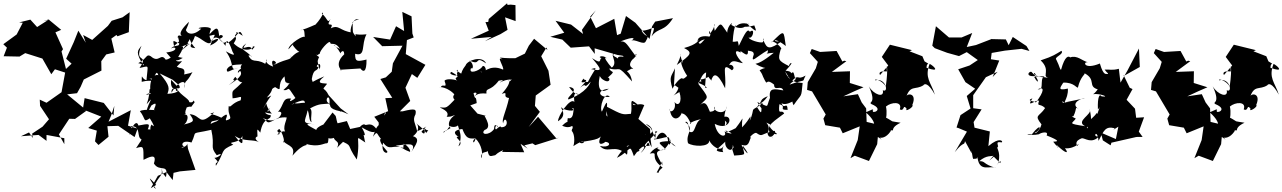

<svg xmlns="http://www.w3.org/2000/svg" viewBox="-29 -881 7775 1164"><path d="M568 -2 629 -52 622 -116 688 -118 787 -50 805 -101 747 -119 764 -213 629 -143 646 -184 664 -239 659 -181 600 -257 484 -286 475 -229 378 -309 438 -316 460 -355 479 -399 586 -453 585 -510 615 -551 666 -563 646 -647 677 -669 683 -661 752 -686 757 -807 714 -776 648 -755 625 -724 530 -639 475 -669 491 -622 446 -695 418 -625 372 -525 405 -495 353 -446 376 -443 344 -569 353 -583 307 -685 342 -700 268 -761 232 -752 271 -765 196 -717 155 -762 87 -745 109 -743 72 -672 -9 -613 13 -592 -7 -540 89 -538 124 -559 228 -526 282 -431 304 -461 366 -441 344 -322 253 -258 212 -277 214 -239 268 -158 229 -113 166 -71 170 -44 147 -78 98 -55 205 -63 253 -27V-63L361 -43V-7L328 -66L391 -161L426 -160L494 -209L473 -218L585 -174L506 -105L558 -89L547 -24Z M885 260 928 185 980 162 1018 211 1023 167 1061 158 1156 149 1111 22 1106 -11C1108 13 1033 27 1098 2C1070 20 1059 -39 1132 -17C1170 -95 1117 -63 1252 -94C1276 15 1240 2 1285 60C1335 38 1297 76 1271 76C1313 117 1271 92 1280 124C1339 33 1301 32 1385 -4C1340 -28 1423 -2 1443 -63C1431 -49 1465 38 1394 -58C1449 -18 1511 -40 1544 -17C1512 -37 1518 -49 1532 -54C1530 -106 1528 -102 1549 -77C1567 -178 1612 -146 1613 -182C1565 -188 1589 -214 1558 -187C1598 -196 1621 -258 1597 -205C1554 -225 1541 -200 1619 -192C1563 -256 1605 -278 1566 -221C1616 -320 1636 -308 1588 -289C1638 -344 1604 -336 1639 -353C1693 -317 1641 -367 1696 -418C1700 -343 1732 -387 1711 -484C1718 -502 1589 -484 1641 -495C1656 -506 1603 -537 1627 -477C1549 -504 1606 -549 1579 -494C1517 -532 1501 -487 1470 -559C1446 -528 1496 -558 1495 -537C1463 -581 1409 -578 1464 -618C1416 -557 1490 -626 1499 -579C1532 -618 1513 -587 1504 -603C1511 -580 1446 -559 1388 -618C1424 -673 1375 -643 1406 -680C1393 -698 1428 -672 1443 -664C1417 -718 1425 -667 1351 -620C1326 -640 1342 -598 1299 -645C1356 -662 1286 -689 1301 -644C1296 -734 1282 -717 1231 -662C1292 -673 1276 -686 1245 -605C1308 -632 1318 -676 1223 -611C1284 -643 1219 -631 1250 -706C1232 -729 1139 -708 1191 -707C1145 -662 1092 -667 1094 -725C1046 -632 1104 -669 1026 -602C1013 -668 1029 -605 1120 -609C1055 -660 1111 -705 1116 -749C1082 -714 1047 -677 1077 -660C1033 -683 1053 -629 1049 -662C1075 -573 1038 -624 1007 -586C1037 -607 1059 -571 979 -563C1013 -523 1029 -497 1079 -530C994 -550 1015 -525 976 -519C944 -565 936 -494 885 -540C856 -557 865 -527 809 -498C896 -476 842 -508 841 -483C791 -567 804 -571 829 -604C779 -491 879 -561 817 -469C880 -481 867 -495 859 -395C826 -402 832 -447 830 -385C896 -403 929 -373 874 -408C913 -384 914 -473 931 -425C907 -433 872 -405 884 -313C847 -299 841 -312 919 -324C850 -356 897 -350 860 -249C923 -323 850 -234 860 -185C898 -267 895 -235 869 -235C880 -226 938 -291 904 -216C938 -208 844 -224 819 -207C856 -161 837 -135 879 -164C902 -128 914 -101 890 -126C868 -95 901 -48 908 -70C946 -98 920 -92 867 -97C883 -136 872 -131 810 -120C797 -170 751 -78 758 -63C762 -96 782 -68 765 -117C831 -115 796 -50 829 -36C810 6 847 -64 796 17C846 1 840 10 841 88C872 73 926 43 904 110C938 166 995 105 977 193C929 131 971 211 950 139C961 192 933 179 904 254C947 300 843 160 894 215L918 240ZM1057 -364C1078 -322 1005 -372 1011 -319C1050 -391 1110 -407 1087 -346C1097 -411 1093 -361 1138 -444C1116 -431 1071 -431 1087 -426C1098 -478 1065 -461 1043 -477C1099 -534 1066 -496 1038 -513C1088 -596 1093 -607 1061 -594C1125 -617 1144 -636 1069 -573C1159 -665 1089 -663 1155 -589C1101 -594 1138 -613 1153 -663C1195 -649 1222 -610 1247 -621C1263 -662 1292 -672 1338 -603C1340 -633 1349 -660 1381 -567C1380 -564 1417 -527 1340 -570C1401 -488 1356 -444 1418 -471C1358 -454 1346 -432 1346 -460C1370 -505 1443 -479 1442 -498C1400 -440 1482 -462 1492 -477C1402 -478 1403 -417 1426 -452C1448 -427 1411 -399 1357 -364C1432 -423 1360 -370 1397 -415C1402 -414 1436 -349 1461 -406C1376 -309 1377 -352 1381 -285C1429 -288 1438 -308 1430 -273C1375 -256 1369 -224 1358 -239C1347 -169 1398 -166 1336 -149C1377 -237 1290 -141 1266 -134C1341 -114 1356 -109 1335 -175C1304 -139 1300 -157 1248 -130C1254 -158 1264 -137 1318 -165C1247 -200 1225 -185 1270 -200C1173 -109 1194 -183 1121 -189C1151 -147 1151 -142 1085 -126C1111 -135 1128 -218 1064 -173C1127 -209 1076 -165 1103 -230C1148 -246 1112 -211 1151 -261C1138 -288 1152 -252 1118 -262C1122 -283 1044 -312 1037 -363C1062 -334 997 -323 1009 -397C1069 -332 1029 -378 1038 -329C1058 -341 1058 -315 986 -312C997 -345 1004 -360 939 -436L1017 -398Z M1944 -123C1968 -143 1886 -113 1889 -93C1837 -122 1802 -136 1882 -127C1777 -136 1835 -146 1841 -250C1807 -274 1759 -232 1740 -272C1767 -212 1822 -273 1737 -247C1813 -280 1836 -290 1808 -209C1856 -247 1834 -152 1860 -140C1851 -172 1869 -208 1851 -224C1911 -257 1928 -248 1969 -253C1926 -269 1977 -332 1968 -247C1980 -247 1953 -222 2036 -206C2043 -195 2001 -225 2084 -188L2036 -224L1964 -303C1935 -363 1915 -323 1954 -373C1940 -379 1873 -367 1937 -418C1846 -381 1873 -375 1861 -401C1873 -473 1891 -440 1903 -476C1867 -470 1927 -526 1909 -460C1894 -512 1894 -507 1904 -532C1910 -533 1900 -540 1886 -550C1894 -552 1883 -537 1911 -557C1904 -567 1967 -642 1973 -623C1974 -603 2003 -634 2032 -584C1967 -616 1998 -627 2037 -555C2029 -557 2056 -592 2058 -552C1979 -478 2070 -439 2031 -458L2156 -466C2172 -443 2194 -439 2193 -520C2137 -507 2123 -505 2124 -555C2191 -535 2159 -611 2193 -673C2113 -665 2127 -686 2127 -661C2105 -692 2111 -678 2109 -736C2096 -762 2183 -765 2131 -764C2103 -759 2084 -668 2106 -684C2032 -692 2026 -735 1976 -709C2002 -757 1938 -704 1975 -766C1955 -735 1959 -768 1922 -799C1940 -822 1928 -770 1856 -704C1925 -752 1893 -712 1923 -699C1904 -764 1900 -729 1793 -697C1831 -718 1807 -654 1826 -651C1822 -682 1716 -609 1720 -582C1769 -641 1748 -608 1744 -610C1800 -529 1802 -600 1739 -535C1703 -494 1749 -516 1733 -546C1744 -515 1714 -529 1640 -491C1695 -446 1704 -463 1683 -430C1729 -417 1673 -372 1733 -394C1729 -411 1674 -376 1731 -377C1676 -358 1765 -402 1689 -335C1732 -328 1703 -377 1762 -287C1753 -278 1713 -252 1736 -283C1681 -291 1695 -246 1656 -202C1661 -206 1695 -207 1663 -169C1578 -123 1604 -137 1564 -166C1641 -128 1632 -175 1709 -169C1709 -146 1669 -89 1722 -64C1700 -108 1650 -69 1653 -65C1693 -71 1627 -81 1665 -99C1701 -51 1696 18 1686 -35C1696 4 1768 -6 1744 63C1819 -26 1844 10 1826 -9C1901 15 1939 -15 1951 -12C1961 -14 1961 -17 1964 -66C1935 -19 2038 -52 1992 -58C1994 -17 2036 -32 2015 15C2052 -27 2063 -20 2033 -29C2117 9 2064 -14 2134 86C2162 -54 2109 -66 2186 -17C2179 -29 2179 -83 2161 -72C2211 -31 2158 -120 2162 -110C2251 -57 2237 -92 2262 -86C2221 -153 2195 -114 2182 -126C2164 -136 2121 -75 2179 -117L2094 -99L2074 -147L1986 -126C1960 -110 1945 -148 1994 -93C2023 -146 2020 -91 2071 -143C2013 -83 2015 -152 2006 -178L1987 -199L1902 -87Z M2306 -199C2319 -203 2295 -167 2266 -156C2270 -89 2266 -158 2232 -52C2270 -105 2245 -49 2313 -17C2280 -59 2246 -43 2319 37C2324 56 2276 45 2294 -16C2335 38 2350 -8 2416 16C2418 -31 2431 -54 2383 -15C2445 -21 2472 52 2450 37C2407 21 2424 17 2370 2C2440 -6 2501 -23 2465 41C2487 0 2532 -46 2463 -58C2460 -34 2535 -94 2493 -137C2510 -116 2535 -106 2555 -75C2579 -111 2565 -74 2543 -106C2550 -72 2545 -62 2526 -82C2567 -132 2572 -116 2500 -85C2488 -138 2470 -152 2490 -188C2495 -217 2494 -227 2412 -206H2395L2458 -269L2429 -349L2468 -432L2501 -409L2550 -488L2431 -553L2438 -638L2479 -654L2471 -678L2466 -782L2410 -809L2421 -693L2372 -722L2336 -641L2233 -657L2288 -601L2411 -604L2353 -497L2346 -446L2310 -412L2277 -402L2349 -288L2307 -286L2324 -207L2240 -173L2271 -133L2294 -165Z M3150 0 3199 -12 3216 -1 3359 -46 3343 -43 3233 -173 3176 -111 3244 -203 3214 -239 3219 -302 3309 -367 3296 -452 3252 -540 3284 -593 3290 -578 3209 -646 3177 -604 3153 -556 3095 -528C2975 -527 2999 -542 3017 -519C2976 -548 3029 -472 3021 -459C2934 -498 2898 -427 2884 -447C2942 -426 2907 -506 2892 -473C2875 -452 2808 -427 2827 -469C2837 -454 2849 -490 2817 -514C2894 -478 2841 -549 2918 -497C2895 -547 2803 -515 2794 -485C2747 -426 2791 -424 2734 -455C2745 -442 2754 -483 2741 -432C2761 -412 2677 -430 2708 -445C2788 -399 2707 -425 2744 -390C2740 -399 2675 -408 2666 -391C2686 -338 2654 -378 2644 -353C2614 -350 2667 -366 2721 -314C2746 -269 2748 -307 2747 -314C2692 -310 2734 -253 2736 -286C2673 -220 2680 -228 2638 -230C2635 -227 2704 -208 2679 -173C2710 -174 2698 -173 2730 -184C2670 -143 2698 -99 2705 -106C2637 -66 2671 -98 2659 -74C2699 -124 2651 -48 2708 -131C2657 -113 2778 -89 2748 -155C2732 -109 2788 -76 2750 6C2793 -23 2711 -52 2752 -53C2736 -57 2700 -90 2774 -99C2797 -41 2811 -39 2855 -42C2839 9 2831 -37 2854 -40C2891 -8 2903 61 2887 78C2887 17 2946 62 2922 12C2936 72 2934 69 2973 60C3014 21 3065 20 3053 24C3084 -42 3063 -40 3015 40L3149 42L3127 -9L3170 20ZM2861 -256C2856 -313 2851 -264 2842 -317C2871 -327 2862 -303 2834 -292C2859 -299 2856 -319 2920 -314C2916 -354 2942 -323 2994 -391C2983 -389 3050 -406 3001 -382C3011 -381 3015 -394 3061 -399C3082 -390 3116 -443 3061 -387C3036 -403 3095 -403 3013 -312C3061 -329 3010 -292 3057 -287C3038 -200 3011 -159 3021 -133C3032 -197 3073 -104 3005 -110C2999 -71 3030 -145 2979 -97C2965 -97 2981 -140 2991 -108C2971 -132 2968 -124 2966 -98C2934 -56 2881 -65 2909 -93C2969 -112 2881 -203 2917 -179L2866 -192L2822 -242ZM2911 -631 3005 -674 3048 -700 3033 -776 3097 -753 3096 -850 3066 -853 3048 -851 3045 -861 2934 -766 2931 -748 2914 -747 2934 -695 2826 -646 2952 -657Z M3697 -136C3704 -169 3641 -162 3647 -190C3652 -253 3661 -298 3620 -204C3603 -228 3635 -331 3668 -294C3603 -287 3580 -334 3662 -343C3617 -312 3589 -336 3607 -420C3641 -364 3643 -441 3624 -400C3684 -358 3671 -445 3636 -394C3721 -465 3674 -432 3665 -466C3741 -444 3703 -501 3803 -387C3788 -471 3746 -433 3798 -464C3837 -465 3763 -465 3803 -518C3859 -564 3801 -566 3837 -524C3769 -614 3767 -632 3733 -630C3824 -666 3823 -646 3794 -633C3819 -650 3875 -602 3886 -631C3913 -678 3887 -647 3860 -695C3924 -694 3956 -751 3921 -660C3963 -718 3996 -684 4051 -771L3943 -750L3924 -721L3909 -645L3823 -743L3766 -784L3734 -677L3712 -668L3695 -767L3584 -710L3549 -780L3583 -818L3499 -700L3506 -675L3433 -732L3339 -755L3395 -678L3397 -684L3307 -658L3380 -641L3431 -592L3542 -600L3577 -554L3576 -588L3714 -548L3746 -543C3771 -527 3704 -553 3720 -520C3728 -531 3654 -546 3708 -558C3652 -562 3725 -505 3680 -471C3657 -495 3622 -546 3650 -527C3621 -556 3576 -527 3639 -528C3584 -543 3640 -476 3560 -529C3623 -455 3623 -448 3554 -462C3603 -476 3578 -469 3535 -384C3516 -389 3477 -366 3509 -405C3513 -384 3553 -417 3488 -349C3536 -391 3500 -329 3552 -386C3550 -378 3527 -320 3418 -278C3397 -289 3497 -342 3421 -354C3459 -300 3458 -325 3490 -296C3436 -356 3455 -256 3453 -263C3428 -293 3352 -176 3354 -146C3421 -186 3358 -236 3376 -229C3381 -214 3475 -197 3437 -227C3479 -216 3482 -204 3461 -250C3437 -254 3464 -151 3413 -165C3404 -110 3431 -170 3379 -119C3437 -92 3442 -138 3443 -104C3419 -77 3494 -71 3432 -91C3454 -80 3457 -25 3447 5C3539 -57 3514 5 3483 -18C3599 -37 3612 -36 3630 -86C3569 20 3634 -11 3640 -21C3681 -18 3668 18 3608 4C3655 56 3699 -14 3772 57C3786 6 3739 -3 3822 3C3817 65 3789 58 3849 33C3802 -11 3863 52 3826 -10C3822 2 3766 -20 3711 76C3801 31 3784 -18 3814 66C3867 -13 3901 -5 3855 46C3898 13 3894 -45 3910 2C3853 11 3883 -4 3956 -83C3927 -95 3961 -58 3935 -35C4007 -41 4033 -74 4030 -18C3979 69 3968 7 3940 23C3984 19 3956 -7 3910 50C3975 39 3899 70 3988 135C3942 172 3984 165 3952 165C3994 91 3982 80 3987 123C3955 52 3925 36 4006 23C3969 -14 3938 -22 4036 -26C4032 -53 4023 -12 4068 7C4011 -49 4049 25 4020 -18C4027 -56 3980 -119 3947 -34C3909 -128 3922 -95 3886 -130C3937 -111 3941 -59 3880 -67C3895 -73 3895 -32 3922 12L3914 -44L3912 -99L3841 -160L3877 -244C3840 -261 3815 -229 3806 -253C3879 -220 3813 -267 3806 -269C3791 -269 3805 -236 3796 -191C3744 -186 3749 -182 3644 -237L3657 -152Z M4258 -349C4224 -380 4177 -378 4224 -388C4203 -431 4182 -370 4277 -420C4251 -414 4287 -400 4282 -390C4294 -434 4317 -451 4367 -346C4376 -442 4340 -508 4408 -455C4433 -469 4405 -498 4391 -485C4410 -529 4439 -502 4475 -498C4430 -540 4414 -591 4461 -562C4451 -594 4511 -513 4505 -574C4539 -570 4539 -563 4541 -552C4520 -489 4551 -534 4626 -577C4631 -540 4581 -556 4662 -561C4595 -507 4571 -499 4551 -494C4636 -442 4641 -492 4576 -455C4585 -443 4591 -433 4597 -416C4633 -340 4602 -418 4664 -368C4664 -324 4706 -369 4720 -333C4666 -342 4630 -352 4639 -288C4613 -225 4640 -231 4562 -262C4607 -189 4623 -191 4588 -265C4586 -196 4593 -178 4560 -233C4599 -273 4571 -276 4626 -298C4581 -234 4569 -268 4584 -245C4509 -202 4554 -236 4516 -147C4528 -204 4523 -164 4470 -109C4465 -177 4494 -185 4431 -104C4402 -90 4370 -71 4370 -90C4434 -66 4399 -67 4363 -84C4385 -47 4321 -41 4304 -130C4402 -80 4420 -193 4355 -171C4356 -141 4396 -147 4364 -116C4376 -168 4346 -140 4377 -237C4372 -179 4294 -201 4300 -235C4326 -191 4232 -207 4275 -203C4262 -229 4253 -278 4215 -244C4268 -300 4277 -275 4194 -387C4203 -326 4211 -428 4252 -442L4245 -350ZM4084 -349C4073 -301 4017 -283 4090 -323C4110 -260 4082 -232 4060 -263C4076 -208 4024 -190 4032 -222C4037 -145 4090 -149 4106 -202C4098 -180 4123 -217 4160 -129C4137 -129 4181 -152 4221 -158C4180 -141 4189 -65 4152 -82C4146 -104 4146 -152 4125 -141C4187 -96 4125 -75 4142 -13C4171 8 4274 13 4271 -30C4283 0 4339 48 4359 1C4335 50 4380 42 4335 39C4298 31 4321 24 4368 -22C4361 18 4414 56 4414 -3C4427 61 4437 -3 4431 -8C4407 41 4404 -1 4422 62C4511 56 4476 58 4475 3C4529 75 4493 51 4466 -3C4512 12 4510 -21 4524 -49C4503 -39 4546 -84 4558 -74C4597 -48 4578 -69 4666 -88C4684 -78 4633 -21 4624 -74C4654 -131 4582 -153 4641 -126C4636 -119 4627 -111 4682 -69C4668 -58 4618 -108 4659 -39C4607 -115 4632 -123 4725 -193C4709 -223 4687 -173 4696 -249C4745 -236 4685 -214 4746 -215C4743 -271 4724 -211 4709 -256C4736 -233 4819 -285 4811 -305C4778 -295 4765 -277 4782 -243C4835 -321 4827 -281 4837 -378C4801 -380 4751 -387 4731 -448C4761 -397 4785 -368 4775 -394C4817 -435 4801 -391 4855 -423C4829 -374 4869 -407 4758 -368C4774 -389 4808 -400 4790 -411C4779 -450 4787 -459 4732 -403C4812 -455 4726 -450 4734 -453C4801 -522 4751 -499 4755 -480C4688 -514 4686 -518 4704 -582C4725 -585 4647 -649 4649 -624C4732 -707 4720 -695 4735 -602C4647 -672 4651 -611 4718 -636C4633 -576 4622 -583 4599 -637C4592 -651 4607 -653 4596 -625C4578 -618 4510 -640 4510 -654C4535 -640 4552 -718 4517 -688C4503 -712 4487 -679 4450 -603C4442 -647 4447 -625 4413 -628C4419 -732 4441 -745 4428 -716C4472 -768 4548 -715 4498 -739C4572 -670 4554 -697 4544 -727C4450 -702 4444 -742 4512 -735C4501 -748 4490 -680 4404 -730C4422 -755 4380 -728 4380 -683C4339 -738 4346 -754 4304 -694C4288 -767 4326 -733 4272 -674C4262 -720 4289 -668 4271 -659C4199 -673 4179 -626 4226 -606C4172 -649 4208 -611 4135 -522C4198 -591 4190 -637 4254 -644C4239 -656 4210 -577 4202 -641C4212 -640 4198 -611 4118 -590C4172 -562 4163 -551 4074 -487C4124 -584 4076 -564 4112 -501C4090 -523 4103 -472 4137 -421C4140 -425 4113 -395 4108 -406C4098 -413 4064 -376 4048 -343C4025 -420 4041 -415 4063 -467L4057 -368Z M5089 -513 5078 -508 5043 -572 4943 -566 4892 -584 4881 -559 4929 -506 4917 -467 4868 -383 4864 -336 4894 -327 4977 -187 4963 -162 4974 -122 5063 -107 5080 -73 5183 -115 5171 -32 5127 78 5153 63 5239 95 5289 -7 5295 -75C5287 -80 5257 -71 5293 -38C5275 -82 5354 11 5289 -66C5258 -70 5316 -8 5369 -83C5385 -113 5354 -95 5328 -107C5430 -72 5342 -95 5431 -137C5353 -151 5404 -135 5339 -170C5344 -152 5350 -205 5342 -235C5374 -263 5444 -268 5426 -218C5456 -202 5443 -255 5468 -221C5451 -198 5515 -232 5502 -245C5534 -321 5464 -318 5464 -291C5490 -369 5520 -333 5569 -364C5574 -373 5596 -385 5639 -307C5616 -381 5574 -408 5607 -494C5629 -483 5679 -438 5588 -470C5588 -510 5618 -482 5576 -509L5563 -540L5485 -570L5500 -577L5366 -610L5317 -536L5356 -484L5306 -426C5293 -451 5329 -449 5348 -448C5342 -507 5359 -480 5341 -356C5322 -393 5268 -407 5277 -394C5342 -411 5361 -315 5323 -334C5334 -284 5267 -307 5238 -358C5290 -247 5231 -266 5254 -250C5341 -214 5246 -186 5265 -213C5243 -208 5301 -237 5220 -200C5308 -122 5246 -103 5292 -126L5225 -142L5222 -224L5195 -260L5172 -310L5084 -297L5151 -328L5206 -352L5123 -378L5124 -449L5014 -445L5102 -510Z M6035 108C6050 66 5988 155 6024 105C6041 30 6005 19 6022 7C6014 -23 6018 -20 6045 -18C6053 -24 6032 -54 5963 5L5972 -84L5879 -107L5858 -237L5868 -132L5922 -218L5871 -225V-304L5948 -413L6019 -446L5989 -414L6029 -514L5977 -522L5963 -536L5975 -496L5983 -560L6063 -574L6164 -585L6212 -572L6194 -602L6111 -657L6086 -607L6069 -642L5986 -644L5984 -645L5888 -608L5832 -596L5865 -681L5801 -654H5724L5645 -722L5623 -604L5638 -589L5713 -561L5785 -541L5832 -565L5899 -517L5849 -484L5780 -461L5824 -383L5883 -343L5832 -299L5855 -223L5794 -183L5770 -108L5783 -104L5833 -83L5759 42C5820 -36 5815 13 5823 -35C5809 -44 5824 -20 5862 49C5859 -6 5866 95 5874 82C5934 77 5874 91 5897 73C5909 169 5976 118 6010 138C5925 112 5949 96 5908 96C5951 58 5984 68 5994 63L5968 93L5996 69Z M6415 -256C6406 -286 6408 -251 6451 -260C6397 -250 6449 -272 6445 -344C6374 -328 6404 -356 6417 -380C6483 -383 6500 -343 6506 -351C6522 -419 6552 -430 6546 -437C6620 -397 6562 -358 6627 -339C6662 -392 6617 -319 6598 -310C6636 -317 6707 -289 6649 -297C6638 -314 6624 -297 6627 -218C6644 -232 6644 -255 6624 -191C6599 -208 6637 -140 6619 -194C6589 -153 6552 -149 6567 -102C6538 -125 6609 -83 6577 -219C6597 -188 6488 -147 6549 -116C6438 -133 6472 -131 6493 -162C6438 -196 6431 -156 6479 -177C6503 -226 6484 -238 6513 -217C6448 -259 6543 -290 6546 -285L6392 -253ZM6704 0 6709 -16 6858 -50 6869 -51H6898L6875 -83L6907 -170L6859 -167L6852 -222L6801 -276L6837 -341L6820 -349L6782 -427L6783 -420L6881 -475L6876 -587L6806 -453L6764 -380L6754 -464C6713 -453 6698 -461 6668 -459C6712 -397 6698 -480 6687 -432C6679 -438 6663 -412 6639 -496C6540 -455 6535 -511 6567 -503C6530 -513 6501 -548 6459 -533C6449 -543 6427 -543 6404 -459C6397 -455 6396 -478 6375 -519C6359 -535 6424 -552 6406 -573C6369 -552 6362 -542 6280 -515C6344 -454 6285 -421 6327 -408C6287 -416 6266 -422 6312 -398C6319 -394 6278 -430 6241 -414C6271 -358 6274 -400 6228 -441C6218 -461 6172 -412 6253 -420C6237 -470 6215 -399 6322 -423C6258 -425 6312 -330 6262 -340C6303 -359 6304 -329 6251 -260C6242 -268 6188 -269 6230 -285C6187 -217 6256 -284 6270 -269C6257 -230 6274 -258 6307 -226C6271 -171 6238 -187 6285 -127C6275 -88 6247 -67 6244 -76C6284 -91 6290 -148 6226 -66C6171 -76 6212 -55 6269 -67C6283 -78 6331 -88 6316 -60C6404 -25 6383 -23 6356 -22C6405 41 6378 -2 6421 -23C6392 -13 6385 36 6377 -2C6442 60 6450 45 6427 18C6493 24 6531 -34 6502 4C6475 -38 6561 -49 6528 -43C6549 -46 6589 -4 6637 -57C6588 -38 6622 -113 6631 -27C6663 -90 6673 -117 6727 -104C6734 -99 6689 -75 6751 -113L6736 -38L6645 -77L6657 -30Z M7174 -513 7163 -508 7128 -572 7028 -566 6977 -584 6966 -559 7014 -506 7002 -467 6953 -383 6949 -336 6979 -327 7062 -187 7048 -162 7059 -122 7148 -107 7165 -73 7268 -115 7256 -32 7212 78 7238 63 7324 95 7374 -7 7380 -75C7372 -80 7342 -71 7378 -38C7360 -82 7439 11 7374 -66C7343 -70 7401 -8 7454 -83C7470 -113 7439 -95 7413 -107C7515 -72 7427 -95 7516 -137C7438 -151 7489 -135 7424 -170C7429 -152 7435 -205 7427 -235C7459 -263 7529 -268 7511 -218C7541 -202 7528 -255 7553 -221C7536 -198 7600 -232 7587 -245C7619 -321 7549 -318 7549 -291C7575 -369 7605 -333 7654 -364C7659 -373 7681 -385 7724 -307C7701 -381 7659 -408 7692 -494C7714 -483 7764 -438 7673 -470C7673 -510 7703 -482 7661 -509L7648 -540L7570 -570L7585 -577L7451 -610L7402 -536L7441 -484L7391 -426C7378 -451 7414 -449 7433 -448C7427 -507 7444 -480 7426 -356C7407 -393 7353 -407 7362 -394C7427 -411 7446 -315 7408 -334C7419 -284 7352 -307 7323 -358C7375 -247 7316 -266 7339 -250C7426 -214 7331 -186 7350 -213C7328 -208 7386 -237 7305 -200C7393 -122 7331 -103 7377 -126L7310 -142L7307 -224L7280 -260L7257 -310L7169 -297L7236 -328L7291 -352L7208 -378L7209 -449L7099 -445L7187 -510Z"/></svg>

Font: Hussar Lance
Style: Regular
Weight: 700
Foundry: Cannot Into Space Fonts, PlusOne Fonts
Version: Version 2.27